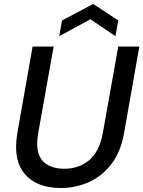

<svg xmlns="http://www.w3.org/2000/svg" viewBox="-20 -934 721 966"><path d="M285 12Q220 12 169.5 -10.5Q119 -33 90 -79Q61 -125 61 -196Q61 -227 67 -263L144 -700H250L172 -263Q167 -234 167 -213Q167 -147 203.5 -116Q240 -85 304 -85Q377 -85 428.5 -128Q480 -171 497 -263L575 -700H681L604 -263Q587 -169 540 -108Q493 -47 426.5 -17.5Q360 12 285 12ZM278 -752 292 -831 449 -914 575 -831 561 -752 435 -837Z"/></svg>

Font: DeepMind Sans Medium
Style: Italic
Weight: 500
Italic angle: -10°
Designer: Jonny Pinhorn / Modifications: Colophon Foundry
Foundry: Colophon Foundry
Version: Version 1.002; ttfautohint (v1.8.2)